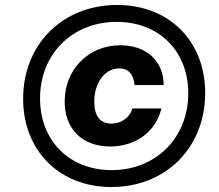

<svg xmlns="http://www.w3.org/2000/svg" viewBox="-20 -736 879 772"><path d="M423 -147C526 -147 607 -207 629 -300H512C503 -264 468 -239 428 -239C383 -239 359 -270 359 -327C359 -404 402 -461 459 -461C496 -461 517 -438 521 -394H638C638 -490 569 -554 464 -554C336 -554 240 -457 240 -328C240 -217 311 -147 423 -147ZM428 16C647 16 805 -143 805 -362C805 -571 660 -716 451 -716C232 -716 73 -558 73 -339C73 -130 219 16 428 16ZM429 -52C259 -52 141 -170 141 -340C141 -519 271 -648 449 -648C619 -648 737 -531 737 -361C737 -182 607 -52 429 -52Z"/></svg>

Font: Uncut Sans
Style: Bold Italic
Weight: 700
Italic angle: -11°
Designer: Kasper Nordkvist
Foundry: UNCUT.wtf
Version: Version 1.304;Glyphs 3.2 (3246)